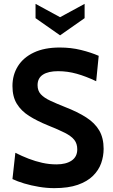

<svg xmlns="http://www.w3.org/2000/svg" viewBox="-20 -960 584 994"><path d="M261 14Q222 14 181.5 7.2Q141 0.5 105.2 -10.2Q69.5 -21 44.5 -33L59.5 -169Q93 -152 128 -138.5Q163 -125 199 -117Q235 -109 272.5 -109Q322 -109 351 -128.8Q380 -148.5 380 -187Q380 -216.5 364.5 -236Q349 -255.5 315.5 -272.5Q282 -289.5 228 -311Q172.5 -333.5 131.2 -359.5Q90 -385.5 67.2 -422.5Q44.5 -459.5 44.5 -514.5Q44.5 -572.5 72.8 -617.5Q101 -662.5 155.5 -688.2Q210 -714 289.5 -714Q348 -714 399.5 -701.2Q451 -688.5 491 -671L478 -539.5Q424.5 -565 377 -578.2Q329.5 -591.5 280.5 -591.5Q230 -591.5 202.2 -573.5Q174.5 -555.5 174.5 -519Q174.5 -490 191.5 -471.8Q208.5 -453.5 240 -438.8Q271.5 -424 315.5 -406.5Q381.5 -381 426.2 -352.2Q471 -323.5 493.8 -284.5Q516.5 -245.5 516.5 -189.5Q516.5 -151.5 503.8 -115.2Q491 -79 461.5 -49.8Q432 -20.5 382.8 -3.2Q333.5 14 261 14ZM164 -940V-866L291 -777L418 -866V-940L291 -871Z"/></svg>

Font: Cabin
Style: Bold
Weight: 700
Width: 4
Designer: Pablo Impallari
Foundry: Pablo Impallari. http://www.impallari.com Igino Marini. http://www.ikern.com
Version: Version 3.001